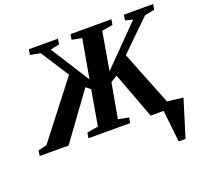

<svg xmlns="http://www.w3.org/2000/svg" viewBox="-201 -825 1287 1209"><g transform="rotate(-20 442.5 -221.0)"><path d="M774 0H687L571 -310L527 -283L485 -49L556 -36L549 0H270L276 -36L351 -49L392 -284L362 -309L137 0H-57L-51 -36L6 -49L292 -418L171 -606L103 -619L109 -655H304L298 -619L238 -606L403 -346L449 -606L382 -619L388 -655H662L656 -619L583 -606L539 -351L790 -606L740 -619L746 -655H942L936 -619L870 -606L670 -411L814 -49L920 -36L843 213H797Z"/></g></svg>

Font: Libra Serif Modern
Style: Bold Italic
Weight: 700
Italic angle: -12°
Designer: Stefan Peev, Context Ltd
Foundry: Stefan Peev, Context Ltd
Version: Version 1.000